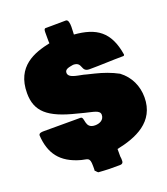

<svg xmlns="http://www.w3.org/2000/svg" viewBox="-171 -966 1056 1211"><g transform="rotate(-20 357.5 -360.0)"><path d="M10.7 -220.7C18.6 -101.6 70.3 -22.5 205.1 13.7C244.1 24.4 261.7 12.7 261.7 73.2V89.8C261.7 94.7 261.7 100.6 260.7 105.5C267.6 110.4 271.5 118.2 279.3 123C303.7 125 328.1 126 351.6 127H423.8C436.5 127 444.3 121.1 445.3 109.4V91.8C444.3 86.9 443.4 81.1 443.4 76.2V26.4C573.2 0 714.8 -56.6 714.8 -222.7C714.8 -297.9 683.6 -367.2 621.1 -414.1C574.2 -439.5 523.4 -457 471.7 -469.7L419.9 -482.4C381.8 -495.1 304.7 -495.1 304.7 -535.2C304.7 -561.5 336.9 -563.5 361.3 -568.4C426.8 -568.4 389.6 -506.8 449.2 -506.8C526.4 -506.8 600.6 -511.7 677.7 -511.7C681.6 -511.7 684.6 -514.6 685.5 -519.5C660 -681.1 577.3 -734.4 431.6 -746.1C431.6 -758.8 433.6 -779.3 433.6 -797.9C433.6 -822.3 429.7 -846.7 414.1 -846.7C379.9 -846.7 350.6 -845.7 316.4 -845.7H277.3C265.6 -843.8 266.6 -827.1 266.6 -812.5V-776.4C266.6 -765.6 266.6 -755.9 267.6 -747.1C161.1 -724.6 27.3 -679.7 27.3 -499C27.3 -377 95.7 -315.4 281.2 -270.5L326.2 -258.8C378.9 -245.1 423.8 -242.2 423.8 -210.9C423.8 -176.8 393.6 -162.1 362.3 -162.1C290 -162.1 321.3 -238.3 291 -238.3H43.9C27.3 -238.3 10.7 -236.3 10.7 -220.7Z"/></g></svg>

Font: Bowlby One SC
Style: Regular
Weight: 400
Width: 1
Version: Version 1.2